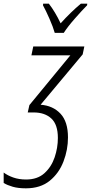

<svg xmlns="http://www.w3.org/2000/svg" viewBox="-94 -785 495 1045"><path d="M47 240Q126 240 176.5 199Q227 158 251.5 94Q276 30 276 -37Q276 -123 235 -166.5Q194 -210 127 -215L356 -489L365 -532H87L77 -484H289L66 -213L57 -173H89Q150 -173 185.5 -140Q221 -107 221 -34Q221 19 203.5 71Q186 123 148 157.5Q110 192 48 192Q9 192 -22 181Q-53 170 -74 154V211Q-54 223 -24.5 231.5Q5 240 47 240ZM204 -606H253Q274 -639 313.5 -684Q353 -729 380 -756L381 -765H346Q290 -718 236 -658Q206 -721 172 -765H141L140 -756Q155 -729 175 -683.5Q195 -638 204 -606Z"/></svg>

Font: Noto Sans Display SemiCondensed Light
Style: Italic
Weight: 300
Width: 4
Italic angle: -12°
Designer: Monotype Design Team
Foundry: Monotype Imaging Inc.
Version: Version 1.900